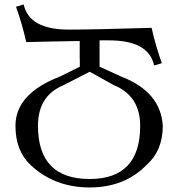

<svg xmlns="http://www.w3.org/2000/svg" viewBox="-20 -824 793 854"><path d="M378.9 -27.8Q603.5 -27.8 603.5 -264.6Q603.5 -397.5 486.3 -445.3L378.9 -504.9L260.7 -444.3Q148.9 -397.5 148.9 -264.6Q148.9 -27.8 378.9 -27.8ZM378.9 9.8Q224.1 9.8 117.7 -88.4Q48.8 -151.9 48.8 -264.6Q48.8 -407.7 247.6 -483.9L335 -527.3V-563H334.5V-641.6Q175.8 -639.2 96.7 -636.7Q78.6 -717.3 51.3 -793.9L85.4 -804.2Q109.4 -692.4 286.1 -692.4Q401.4 -692.4 654.3 -700.2Q672.4 -619.6 699.7 -543L665.5 -532.7Q641.6 -644.5 464.8 -644.5H422.9V-527.3L521.5 -482.4Q694.8 -415 704.1 -264.6Q703.6 -154.3 634.3 -92.8Q536.1 9.8 378.9 9.8Z"/></svg>

Font: Kelvinch
Style: Regular
Weight: 400
Designer: Paul James MIller
Foundry: High-Logic / Made with FontCreator
Version: Version 3.30 September 23, 2016